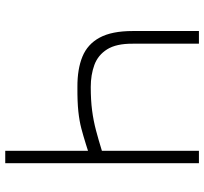

<svg xmlns="http://www.w3.org/2000/svg" viewBox="-43 -724 767 721"><g transform="rotate(-90 340.5 -363.5)"><path d="M584.5 0H536.9V-248.6Q537.3 -310.4 515.8 -344.6Q494.3 -378.9 457.2 -392.6Q420.1 -406.2 374.3 -406.2Q324.6 -406.2 285.9 -401.1Q247.2 -396 211.5 -386.5Q175.8 -377.1 134.6 -364.3V0H88.1V-727.3H134.6V-416.5Q141.3 -418.7 147.4 -420.6Q153.4 -422.6 159.4 -424.4Q191.1 -434.3 218.7 -441.6Q246.4 -448.9 282.5 -452.8Q318.5 -456.7 374.3 -456.3Q441.4 -456.7 488.3 -437.5Q535.2 -418.3 559.8 -372.7Q584.5 -327.1 584.5 -248.6Z"/></g></svg>

Font: Inter UI Extra Light
Style: Regular
Weight: 200
Designer: Rasmus Andersson
Foundry: rsms
Version: 3.2;8d6f07862